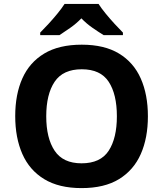

<svg xmlns="http://www.w3.org/2000/svg" viewBox="-20 -954 836 984"><path d="M738 -358Q738 -247 701.5 -164.5Q665 -82 590 -36Q515 10 398 10Q282 10 206.5 -36Q131 -82 94.5 -165Q58 -248 58 -359Q58 -470 94.5 -552Q131 -634 206.5 -679.5Q282 -725 399 -725Q515 -725 590 -679.5Q665 -634 701.5 -551.5Q738 -469 738 -358ZM217 -358Q217 -246 260 -181.5Q303 -117 398 -117Q495 -117 537 -181.5Q579 -246 579 -358Q579 -471 537 -535Q495 -599 399 -599Q303 -599 260 -535Q217 -471 217 -358ZM485 -934Q499 -912 521.5 -884.5Q544 -857 568 -831Q592 -805 610 -787V-774H511Q485 -790 454 -811.5Q423 -833 397 -860Q371 -833 341 -812Q311 -791 285 -774H186V-787Q205 -806 228.5 -831.5Q252 -857 274.5 -884.5Q297 -912 311 -934Z"/></svg>

Font: Noto Sans Sora Sompeng
Style: Bold
Weight: 700
Designer: Monotype Design Team. David Williams.
Foundry: Monotype Imaging Inc.
Version: Version 2.101